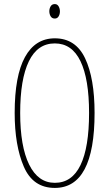

<svg xmlns="http://www.w3.org/2000/svg" viewBox="-20 -912 536 942"><path d="M249 10Q142 10 97 -94Q52 -198 52 -358Q52 -540 102.5 -632Q153 -724 249 -724Q351 -724 397.5 -626Q444 -528 444 -358Q444 10 249 10ZM249 -15Q333 -15 375 -102Q417 -189 417 -358Q417 -524 375 -611.5Q333 -699 249 -699Q164 -699 121.5 -611Q79 -523 79 -358Q79 -194 123 -104.5Q167 -15 249 -15ZM274 -856Q274 -842 267.5 -831.5Q261 -821 249 -821Q235 -821 228.5 -832Q222 -843 222 -857Q222 -870 228.5 -881Q235 -892 249 -892Q261 -892 267.5 -881Q274 -870 274 -856Z"/></svg>

Font: Noto Sans Display Thin Cond
Style: Regular
Weight: 250
Width: 3
Designer: Monotype Design team
Foundry: Monotype Imaging Inc.
Version: Version 1.000